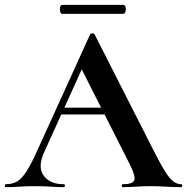

<svg xmlns="http://www.w3.org/2000/svg" viewBox="-28 -770 770 790"><path d="M218 -299 233 -327H439L446 -299ZM717 -12Q722 -12 722 -6Q722 0 717 0Q687 0 654.5 -2Q622 -4 592 -4Q558 -4 533 -2Q508 0 477 0Q473 0 473 -6Q473 -12 477 -12Q518 -12 524.5 -28.5Q531 -45 506 -94L303 -495L352 -581L153 -142Q126 -82 152 -47Q178 -12 234 -12Q239 -12 239 -6Q239 0 234 0Q204 0 179 -2Q154 -4 116 -4Q77 -4 53.5 -2Q30 0 -4 0Q-8 0 -8 -6Q-8 -12 -4 -12Q23 -12 42.5 -23.5Q62 -35 81.5 -65.5Q101 -96 126 -152L343 -629Q344 -632 352 -632.5Q360 -633 361 -629L611 -137Q635 -90 652.5 -62.5Q670 -35 685.5 -23.5Q701 -12 717 -12ZM228 -713Q222 -713 219.5 -722.5Q217 -732 219.5 -741Q222 -750 228 -750H479Q486 -750 488.5 -741Q491 -732 488.5 -722.5Q486 -713 479 -713Z"/></svg>

Font: Cormorant Light
Style: Bold
Weight: 700
Version: Version 4.000